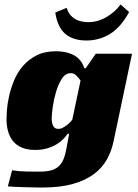

<svg xmlns="http://www.w3.org/2000/svg" viewBox="-20 -670 618 858"><path d="M408 -430H570L488 -41Q479 4 458 42Q437 80 399.5 108Q362 136 305.5 152Q249 168 168 168Q153 168 132 167.5Q111 167 89 166.5Q67 166 47 165Q27 164 15 163L34 91Q66 96 99.5 96.5Q133 97 157 97Q187 97 207.5 91.5Q228 86 241.5 74Q255 62 263.5 42Q272 22 277 -7L289 -72H282Q276 -63 264.5 -50.5Q253 -38 235 -26.5Q217 -15 192.5 -7.5Q168 0 137 0Q102 0 77.5 -10.5Q53 -21 38 -39.5Q23 -58 16 -83.5Q9 -109 9 -139Q9 -152 11 -179Q13 -206 20.5 -240Q28 -274 42.5 -309.5Q57 -345 81.5 -374Q106 -403 142.5 -422Q179 -441 231 -441Q247 -441 266 -438Q285 -435 303 -427Q321 -419 335 -404Q349 -389 357 -365H363ZM296 -343Q272 -343 256 -317.5Q240 -292 230 -258Q220 -224 215.5 -190.5Q211 -157 211 -141Q211 -121 217.5 -107.5Q224 -94 241 -94Q251 -94 260.5 -99Q270 -104 278.5 -110.5Q287 -117 293.5 -124Q300 -131 303 -135L340 -310Q332 -321 321.5 -332Q311 -343 296 -343ZM366 -489Q307 -489 272 -518.5Q237 -548 227 -614L278 -635Q284 -615 295 -602.5Q306 -590 319.5 -583Q333 -576 347.5 -573.5Q362 -571 374 -571Q416 -571 454.5 -593Q493 -615 519 -650L557 -616Q519 -547 471 -518Q423 -489 366 -489Z"/></svg>

Font: Racing Sans One
Style: Regular
Weight: 400
Designer: Pablo Impallari, Rodrigo Fuenzalida
Foundry: Pablo Impallari, Rodrigo Fuenzalida
Version: Version 1.001; ttfautohint (v0.8) -G 200 -r 50